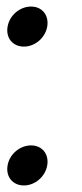

<svg xmlns="http://www.w3.org/2000/svg" viewBox="-20 -566 253 592"><path d="M53.8 5.8C87.7 5.8 119.6 -21.1 125.6 -56C131.6 -90.9 109.8 -117.7 75.9 -117.7C41.3 -117.7 9.4 -90.9 3.4 -56C-2.7 -21.1 19.2 5.8 53.8 5.8ZM53.8 -422.3C87.7 -422.3 119.6 -449.2 125.6 -484C131.6 -518.9 109.8 -545.8 75.9 -545.8C41.3 -545.8 9.4 -518.9 3.4 -484C-2.7 -449.2 19.2 -422.3 53.8 -422.3Z"/></svg>

Font: Poppins Devanagari Thin
Style: Italic
Weight: 100
Italic angle: -10°
Designer: Ninad Kale (Devanagari), Jonny Pinhorn (Latin)
Foundry: Indian Type Foundry
Version: 4.005